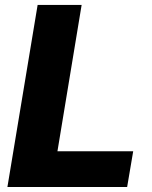

<svg xmlns="http://www.w3.org/2000/svg" viewBox="-20 -747 609 767"><path d="M9.6 0 130.3 -727.3H306.1L209.5 -142.8H512.1L487.9 0Z"/></svg>

Font: Inter UI Extra Bold
Style: Italic
Weight: 800
Italic angle: 9.39999°
Designer: Rasmus Andersson
Foundry: rsms
Version: 3.2;8d6f07862